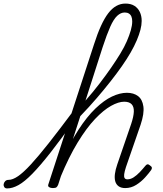

<svg xmlns="http://www.w3.org/2000/svg" viewBox="-216 -1039 912 1076"><path d="M-176 17Q-187 17 -192 9.5Q-197 2 -195.5 -7Q-194 -16 -187 -23.5Q-180 -31 -168 -31Q-145 -31 -115 -51.5Q-85 -72 -43 -117.5Q-1 -163 57 -236.5Q115 -310 194 -416Q206 -432 211.5 -425Q217 -418 215.5 -401Q214 -384 204 -369Q126 -259 67.5 -184.5Q9 -110 -34.5 -65.5Q-78 -21 -112 -2Q-146 17 -176 17ZM486 15Q463 15 449 5Q435 -5 430 -22.5Q425 -40 428 -64Q431 -88 441 -117L519 -344Q533 -386 534 -413.5Q535 -441 521.5 -455Q508 -469 480 -469Q448 -469 406 -445.5Q364 -422 316.5 -372Q269 -322 219.5 -241Q170 -160 122 -44L131 -134Q176 -238 223.5 -311.5Q271 -385 319 -431Q367 -477 411.5 -498Q456 -519 495 -519Q533 -519 557.5 -500.5Q582 -482 587.5 -442.5Q593 -403 572 -340L490 -103Q482 -78 480 -63Q478 -48 482.5 -41Q487 -34 498 -34Q516 -34 533.5 -45.5Q551 -57 568 -75Q585 -93 598 -109Q604 -117 610 -118Q616 -119 623 -113Q634 -106 635 -99.5Q636 -93 631 -86Q619 -69 597.5 -45Q576 -21 547.5 -3Q519 15 486 15ZM80 15Q68 15 59.5 10Q51 5 55 -6L311 -791Q349 -910 390.5 -964.5Q432 -1019 487 -1019Q517 -1019 537 -1006.5Q557 -994 567.5 -972Q578 -950 578 -922Q578 -899 571 -872Q564 -845 550.5 -813Q537 -781 516 -744.5Q495 -708 467 -668Q439 -628 404 -583.5Q369 -539 327 -490Q285 -441 234 -388L110 -4Q106 6 100.5 10.5Q95 15 80 15ZM263 -475Q306 -524 342 -571Q378 -618 407 -660Q436 -702 458.5 -739Q481 -776 495 -808.5Q509 -841 517 -869Q525 -897 525 -919Q525 -935 520.5 -946Q516 -957 506.5 -963Q497 -969 483 -969Q461 -969 441 -950.5Q421 -932 402 -889.5Q383 -847 359 -774Z"/></svg>

Font: Playwrite US Trad ExtraLight
Style: Regular
Weight: 250
Designer: Veronika Burian, José Scaglione
Foundry: TypeTogether
Version: Version 1.003